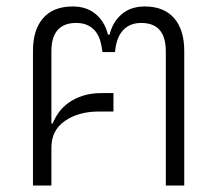

<svg xmlns="http://www.w3.org/2000/svg" viewBox="-20 -574 672 594"><path d="M82 -417Q82 -482 113.5 -518Q145 -554 205 -554Q248 -554 276 -530.5Q304 -507 314 -467H319Q329 -507 357 -530.5Q385 -554 428 -554Q487 -554 518.5 -518Q550 -482 550 -417V0H493V-415Q493 -503 417 -503Q396 -503 381 -495.5Q366 -488 356.5 -475.5Q347 -463 342 -446.5Q337 -430 336 -413H297Q295 -430 290.5 -446.5Q286 -463 276.5 -475.5Q267 -488 252 -495.5Q237 -503 216 -503Q139 -503 139 -415V-192H143Q150 -210 162.5 -227Q175 -244 193.5 -257Q212 -270 237 -278Q262 -286 295 -286H331V-229H286Q223 -229 181 -200Q139 -171 139 -117V0H82Z"/></svg>

Font: IBM Plex Sans Thai Light
Style: Regular
Weight: 300
Designer: Mike Abbink, Paul van der Laan, Pieter van Rosmalen, Ben Mitchell, Mark Frömberg
Foundry: Bold Monday
Version: Version 1.2